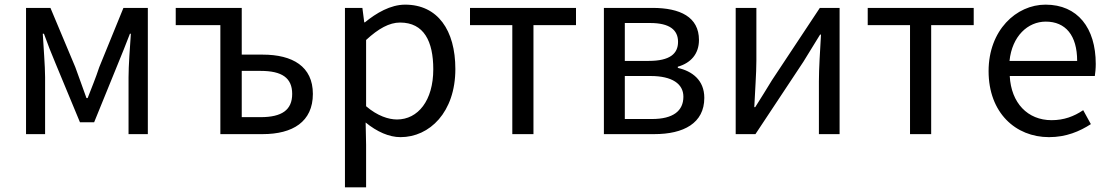

<svg xmlns="http://www.w3.org/2000/svg" viewBox="-20 -577 4776 826"><path d="M92 0H174V-245C174 -293 167 -376 164 -432H169C184 -390 202 -344 219 -304L324 -51H385L488 -304C504 -344 523 -389 539 -432H543C539 -376 533 -293 533 -245V0H616V-543H511L407 -288C392 -242 374 -199 357 -155H352C337 -199 320 -242 304 -288L197 -543H92Z M928 0H1110C1239 0 1326 -53 1326 -173C1326 -291 1239 -342 1110 -342H1020V-543H736V-469H928ZM1020 -73V-272H1101C1193 -272 1237 -242 1237 -173C1237 -104 1193 -73 1101 -73Z M1464 229H1555V45L1553 -50C1602 -10 1654 13 1703 13C1828 13 1939 -94 1939 -280C1939 -447 1863 -557 1723 -557C1660 -557 1599 -521 1550 -481H1547L1539 -543H1464ZM1688 -63C1652 -63 1604 -78 1555 -120V-405C1608 -454 1655 -480 1701 -480C1804 -480 1844 -399 1844 -279C1844 -144 1778 -63 1688 -63Z M2184 0H2275V-469H2458V-543H2002V-469H2184Z M2578 0H2795C2921 0 3010 -47 3010 -156C3010 -233 2957 -271 2896 -285V-290C2952 -306 2987 -345 2987 -405C2987 -504 2906 -543 2787 -543H2578ZM2668 -315V-478H2777C2861 -478 2897 -448 2897 -397C2897 -346 2862 -315 2771 -315ZM2668 -65V-250H2779C2872 -250 2920 -216 2920 -161C2920 -100 2876 -65 2785 -65Z M3145 0H3230L3436 -311C3456 -344 3487 -394 3508 -428H3512C3508 -357 3503 -284 3503 -227V0H3592V-543H3507L3301 -232C3281 -199 3250 -149 3229 -116H3225C3228 -186 3234 -259 3234 -316V-543H3145Z M3895 0H3986V-469H4169V-543H3713V-469H3895Z M4493 13C4567 13 4625 -12 4673 -43L4640 -103C4600 -76 4557 -60 4504 -60C4401 -60 4330 -134 4324 -250H4690C4692 -263 4694 -282 4694 -302C4694 -457 4616 -557 4478 -557C4352 -557 4233 -447 4233 -271C4233 -92 4349 13 4493 13ZM4323 -315C4334 -422 4402 -484 4479 -484C4564 -484 4614 -425 4614 -315Z"/></svg>

Font: Noto Sans Japanese Regular
Style: Regular
Weight: 400
Designer: Ryoko NISHIZUKA (kana & ideographs); Paul D. Hunt (Latin, Greek & Cyrillic); Wenlong ZHANG (bopomofo); Sandoll Communica
Foundry: Adobe Systems Incorporated
Version: Version 1.000;PS 1;hotconv 1.0.78;makeotf.lib2.5.61930